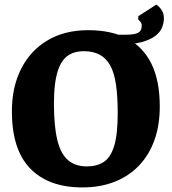

<svg xmlns="http://www.w3.org/2000/svg" viewBox="-20 -800 751 840"><path d="M340 20Q193 20 112.5 -62.5Q32 -145 32 -313Q32 -419 72.5 -499Q113 -579 188 -623.5Q263 -668 366 -668Q467 -668 536.5 -631.5Q606 -595 642.5 -521Q679 -447 679 -334Q679 -253 656 -188Q633 -123 589 -76.5Q545 -30 482 -5Q419 20 340 20ZM360 -72Q404 -72 434 -91.5Q464 -111 479.5 -161.5Q495 -212 495 -306Q495 -378 487.5 -429.5Q480 -481 462.5 -513Q445 -545 416.5 -560.5Q388 -576 347 -576Q318 -576 296 -567Q274 -558 259 -540Q244 -522 234.5 -494.5Q225 -467 220.5 -430.5Q216 -394 216 -347Q216 -247 231 -186.5Q246 -126 278 -99Q310 -72 360 -72ZM498 -605V-648H527Q568 -648 584 -656.5Q600 -665 600 -687Q600 -698 595 -704Q590 -710 585 -714V-729L664 -780Q666 -779 674 -772Q682 -765 689.5 -752Q697 -739 697 -719Q697 -701 689.5 -681Q682 -661 661 -644Q640 -627 600.5 -616Q561 -605 498 -605Z"/></svg>

Font: Faustina ExtraBold
Style: Regular
Weight: 800
Designer: Alfonso Garcia
Foundry: http://www.omnibus-type.com
Version: Version 1.200